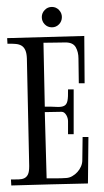

<svg xmlns="http://www.w3.org/2000/svg" viewBox="-20 -661 306 565"><path d="M111.8 -347.2Q133.8 -347.2 147.7 -346.4Q161.6 -345.7 168.9 -349.6Q176.3 -353.5 178.5 -364.3Q180.7 -375 180.2 -397.9H196.8V-266.1H180.2V-304.2Q180.2 -308.1 179 -313Q177.7 -317.9 175.3 -322Q172.9 -326.2 169.4 -329.1Q166 -332 161.1 -332L111.8 -331.1L117.2 -136.2Q132.3 -136.2 146.5 -136.2Q160.6 -136.2 174.8 -137.2Q184.1 -137.7 192.6 -142.6Q201.2 -147.5 207.8 -154.8Q214.4 -162.1 218.3 -171.1Q222.2 -180.2 222.2 -189L223.1 -257.8H240.2L238.8 -121.1Q182.6 -120.1 126 -118.4Q69.3 -116.7 13.2 -115.2L12.2 -132.8Q24.9 -132.8 34.9 -133.1Q44.9 -133.3 51.8 -136.7Q58.6 -140.1 62.3 -147.9Q65.9 -155.8 65.9 -170.9V-173.8L59.1 -488.8Q58.6 -503.9 54.7 -512.9Q50.8 -522 43.7 -526.4Q36.6 -530.8 26.1 -531.7Q15.6 -532.7 2 -532.2L1 -548.8L228 -555.2L229 -416H211.9L210.9 -488.8Q210.9 -507.8 202.9 -522Q194.8 -536.1 172.9 -536.1Q156.2 -536.1 140.4 -535.6Q124.5 -535.2 107.9 -535.2ZM162.1 -610.8Q162.1 -598.1 153.6 -589.4Q145 -580.6 132.8 -580.6Q120.1 -580.6 111.6 -589.4Q103 -598.1 103 -610.8Q103 -622.6 111.6 -631.6Q120.1 -640.6 132.8 -640.6Q145 -640.6 153.6 -631.6Q162.1 -622.6 162.1 -610.8Z"/></svg>

Font: Bigelow Rules
Style: Regular
Weight: 400
Designer: Astigmatic (AOETI)
Foundry: Astigmatic (AOETI)
Version: Version 1.001